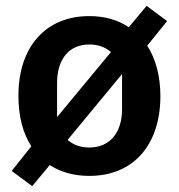

<svg xmlns="http://www.w3.org/2000/svg" viewBox="-20 -589 611 656"><path d="M90 47 150 -25C187 -1 233 12 285 12C435 12 528 -93 528 -261C528 -329 512 -388 483 -433L551 -517L481 -569L420 -496C383 -521 338 -534 285 -534C136 -534 43 -429 43 -262C43 -192 58 -134 87 -89L20 -5ZM285 -85C256 -85 230 -94 211 -111L397 -336V-216C397 -134 354 -85 285 -85ZM175 -306C175 -388 217 -437 285 -437C315 -437 340 -428 359 -411L175 -189Z"/></svg>

Font: IBM Plex Devanagari Medium
Style: Regular
Weight: 600
Designer: Mike Abbink, Paul van der Laan, Pieter van Rosmalen, Erin McLaughlin
Foundry: Bold Monday
Version: Version 1.0